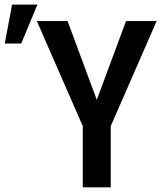

<svg xmlns="http://www.w3.org/2000/svg" viewBox="-98 -801 701 821"><path d="M190.9 -710.9 315.9 -374 440.9 -710.9H571.8L375.5 -261.7V0H255.9V-261.7L59.6 -710.9ZM-77.6 -614.7 -46.4 -781.2H62L-7.3 -614.7Z"/></svg>

Font: Roboto Condensed Medium
Style: Regular
Weight: 500
Designer: Christian Robertson
Foundry: Google
Version: Version 3.0